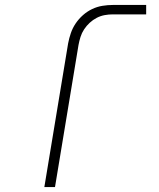

<svg xmlns="http://www.w3.org/2000/svg" viewBox="-20 -755 640 775"><path d="M159 0 255 -580Q259 -601 266 -621.5Q273 -642 285.5 -660.5Q298 -679 315 -694Q332 -709 352 -718.5Q372 -728 393.5 -731.5Q415 -735 436 -735H570V-697H436Q419 -697 402.5 -694Q386 -691 370.5 -683Q355 -675 342 -663Q329 -651 319.5 -636.5Q310 -622 305 -606Q300 -590 297 -574L202 0Z"/></svg>

Font: Iosevka SS04 XLt Ex Obl
Style: Regular
Weight: 200
Width: 7
Italic angle: -9°
Monospace: yes
Designer: Belleve Invis
Foundry: Belleve Invis
Version: Version 19.0.0; ttfautohint (v1.8.4)